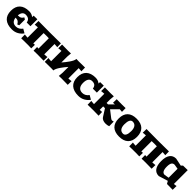

<svg xmlns="http://www.w3.org/2000/svg" viewBox="623 -2659 4725 4725"><g transform="rotate(45 2985.5 -296.5)"><path d="M629.9 -611.8V-370.1H501Q483.9 -490.2 350.1 -490.2Q294.4 -490.2 261.5 -451.9Q228.5 -413.6 222.2 -339.8H234.9Q289.1 -339.8 316.7 -356Q344.2 -372.1 371.1 -418L418.9 -388.2V-191.9L371.1 -171.9Q343.3 -219.7 314.5 -239.7Q285.6 -259.8 234.9 -259.8H222.2Q230.5 -186 270.8 -147.9Q311 -109.9 379.9 -109.9Q480.5 -109.9 547.9 -203.1L651.9 -142.1Q603.5 -73.2 529.3 -31.7Q455.1 9.8 359.9 9.8Q193.8 9.8 106.9 -69.3Q20 -148.4 20 -299.8Q20 -451.2 104.7 -530.5Q189.5 -609.9 350.1 -609.9Q439.5 -609.9 501 -557.1Q501 -581.1 502 -594.2L502.9 -609.9Z M1459.5 -601.1 1461.4 -470.2 1437.5 -474.1Q1406.2 -480 1359.9 -480V-120.1Q1406.2 -120.1 1437.5 -126L1461.4 -129.9L1459.5 1L1239.7 -2L1109.9 1L1107.9 -125L1131.8 -122.1Q1157.7 -120.1 1159.7 -120.1V-480Q1151.9 -480 1118.2 -481Q1084.5 -481.9 1070.8 -481.9Q1057.1 -481.9 1022.5 -481Q987.8 -480 979.5 -480V-120.1Q981.9 -120.1 1007.8 -122.1L1031.7 -125L1029.8 1L899.9 -2L679.7 1L677.7 -129.9L701.7 -126Q732.9 -120.1 779.8 -120.1V-480Q732.9 -480 701.7 -474.1L677.7 -470.2L679.7 -601.1L1069.8 -598.1Z M2299.3 -601.1 2301.3 -470.2 2277.3 -474.1Q2246.1 -480 2199.7 -480V-120.1Q2246.1 -120.1 2277.3 -126L2301.3 -129.9L2299.3 1L2079.6 -2L1989.3 1Q1989.3 -19.5 1994.4 -59.8Q1999.5 -100.1 1999.5 -120.1V-323.2Q1964.4 -283.2 1933.6 -244.1Q1902.8 -205.1 1870.4 -158.4Q1837.9 -111.8 1818.6 -70.1Q1799.3 -28.3 1799.3 0L1719.7 -2L1499.5 1L1497.6 -129.9L1521.5 -126Q1552.7 -120.1 1599.6 -120.1V-480Q1552.7 -480 1521.5 -474.1L1497.6 -470.2L1499.5 -601.1L1719.7 -598.1L1809.6 -601.1Q1809.6 -580.6 1804.4 -540.3Q1799.3 -500 1799.3 -480V-276.9Q1834.5 -316.9 1865.2 -356Q1896 -395 1928.5 -441.7Q1960.9 -488.3 1980.2 -530Q1999.5 -571.8 1999.5 -600.1L2079.6 -598.1Z M2941.4 -611.8V-370.1H2802.7Q2793.9 -431.2 2761.2 -460.7Q2728.5 -490.2 2661.6 -490.2Q2598.6 -490.2 2565.2 -441.4Q2531.7 -392.6 2531.7 -299.8Q2531.7 -207 2572.5 -158.4Q2613.3 -109.9 2691.4 -109.9Q2792 -109.9 2859.4 -203.1L2963.4 -142.1Q2915 -73.2 2840.8 -31.7Q2766.6 9.8 2671.4 9.8Q2505.4 9.8 2418.5 -69.3Q2331.5 -148.4 2331.5 -299.8Q2331.5 -451.2 2416.3 -530.5Q2501 -609.9 2661.6 -609.9Q2751 -609.9 2812.5 -557.1Q2812.5 -581.1 2813.5 -594.2L2814.5 -609.9Z M3711.4 -601.1 3713.4 -472.2 3689 -475.1Q3646 -480 3631.3 -480L3461.4 -310.1L3639.2 -171.9Q3668.5 -148.9 3691.4 -148.9Q3701.7 -148.9 3738.3 -160.2L3741.2 0Q3690.9 19 3630.4 19Q3580.6 19 3539.8 2.9Q3499 -13.2 3476.1 -47.9L3354 -240.2H3291V-120.1Q3304.2 -120.1 3344.2 -123L3368.2 -125L3374 1L3191.4 -2L2991.2 1L2989.3 -129.9L3013.2 -126Q3044.4 -120.1 3091.3 -120.1V-480Q3044.4 -480 3013.2 -474.1L2989.3 -470.2L2991.2 -601.1L3191.4 -598.1L3301.3 -601.1Q3301.3 -580.6 3296.1 -540.3Q3291 -500 3291 -480V-359.9H3341.3L3461.4 -480Q3439.5 -480 3399.4 -474.1L3401.4 -601.1L3571.3 -599.1Z M4329.1 -530.5Q4411.1 -451.2 4411.1 -299.8Q4411.1 -148.4 4329.1 -69.3Q4247.1 9.8 4090.8 9.8Q3934.6 9.8 3852.8 -69.3Q3771 -148.4 3771 -299.8Q3771 -451.2 3852.8 -530.5Q3934.6 -609.9 4090.8 -609.9Q4247.1 -609.9 4329.1 -530.5ZM4070.8 -490.2Q4022 -490.2 3996.6 -441.7Q3971.2 -393.1 3971.2 -299.8Q3971.2 -207 4006.8 -158.4Q4042.5 -109.9 4110.8 -109.9Q4159.7 -109.9 4185.3 -158.4Q4210.9 -207 4210.9 -299.8Q4210.9 -392.6 4175 -441.4Q4139.2 -490.2 4070.8 -490.2Z M5219.2 -601.1 5221.2 -470.2 5197.3 -474.1Q5166 -480 5119.6 -480V-120.1Q5166 -120.1 5197.3 -126L5221.2 -129.9L5219.2 1L4999.5 -2L4869.6 1L4867.7 -125L4891.6 -122.1Q4917.5 -120.1 4919.4 -120.1V-480Q4911.6 -480 4877.9 -481Q4844.2 -481.9 4830.6 -481.9Q4816.9 -481.9 4782.2 -481Q4747.6 -480 4739.3 -480V-120.1Q4741.7 -120.1 4767.6 -122.1L4791.5 -125L4789.6 1L4659.7 -2L4439.5 1L4437.5 -129.9L4461.4 -126Q4492.7 -120.1 4539.6 -120.1V-480Q4492.7 -480 4461.4 -474.1L4437.5 -470.2L4439.5 -601.1L4829.6 -598.1Z M5871.6 -603V-120.1Q5891.1 -120.1 5927.2 -127L5953.6 -132.8L5951.7 2L5751.5 -1L5711.4 -69.8L5470.2 4.9Q5363.8 4.9 5307.6 -73.2Q5251.5 -151.4 5251.5 -299.8Q5251.5 -448.7 5307.4 -525.4Q5363.3 -602.1 5470.2 -602.1L5671.4 -560.1L5711.4 -600.1ZM5671.4 -449.2 5551.3 -469.2Q5498 -469.2 5472.2 -430.4Q5446.3 -391.6 5446.3 -299.8Q5446.3 -118.2 5551.3 -118.2L5671.4 -138.2Z"/></g></svg>

Font: Zantroke
Style: Regular
Weight: 500
Foundry: gluk
Version: Version 0.36